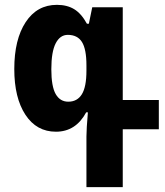

<svg xmlns="http://www.w3.org/2000/svg" viewBox="-20 -534 681 793"><path d="M337 239V30Q337 -1 343 -70H336Q293 10 211 10Q131 10 85 -60Q39 -130 39 -249Q39 -371 86 -442.5Q133 -514 215 -514Q257 -514 286.5 -496Q316 -478 339 -436H347L361 -504H487V-121H636V0H487V239ZM262 -114Q299 -114 318 -144.5Q337 -175 337 -242V-264Q337 -331 318.5 -360.5Q300 -390 260 -390Q228 -390 210 -355Q192 -320 192 -248Q192 -177 210 -145.5Q228 -114 262 -114Z"/></svg>

Font: Noto Sans Armenian Condensed ExtraBold
Style: Regular
Weight: 800
Width: 3
Designer: Monotype Design Team
Foundry: Monotype Imaging Inc.
Version: Version 2.008; ttfautohint (v1.8.4.7-5d5b)